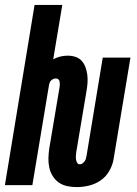

<svg xmlns="http://www.w3.org/2000/svg" viewBox="-39 -755 559 783"><path d="M274 8Q254 8 235 4Q216 0 201 -10.5Q186 -21 176 -37Q166 -53 162 -71.5Q158 -90 158.5 -110Q159 -130 162 -150L204 -400Q205 -406 205 -411.5Q205 -417 204 -422.5Q203 -428 199 -431.5Q195 -435 189 -435Q184 -435 179 -433Q174 -431 170 -427.5Q166 -424 164 -419Q162 -414 161 -409L93 0H-19L102 -735H215L178 -513Q192 -521 207 -524.5Q222 -528 237 -528Q254 -528 269 -523Q284 -518 294 -507Q304 -496 309.5 -481Q315 -466 317 -450.5Q319 -435 318 -418.5Q317 -402 314 -385L272 -135Q271 -127 270.5 -119.5Q270 -112 271 -105Q272 -98 275.5 -91.5Q279 -85 287 -85Q293 -85 298 -89Q303 -93 306.5 -98Q310 -103 311.5 -109Q313 -115 314 -120L380 -520H493L424 -105Q420 -81 406.5 -57.5Q393 -34 371 -19Q349 -4 323.5 2Q298 8 274 8Z"/></svg>

Font: Iosevka SS04 Heavy
Style: Italic
Weight: 900
Italic angle: -9°
Monospace: yes
Designer: Belleve Invis
Foundry: Belleve Invis
Version: Version 19.0.0; ttfautohint (v1.8.4)